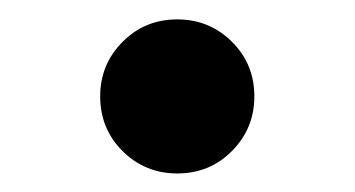

<svg xmlns="http://www.w3.org/2000/svg" viewBox="-20 -432 373 202"><path d="M166.5 -249.5Q132.8 -249.5 109.1 -272.9Q85.4 -296.4 85.4 -330.6Q85.4 -364.3 108.9 -387.9Q132.3 -411.6 166.5 -411.6Q200.2 -411.6 223.9 -388.2Q247.6 -364.7 247.6 -330.6Q247.6 -296.9 224.1 -273.2Q200.7 -249.5 166.5 -249.5Z"/></svg>

Font: Tinos
Style: Bold
Weight: 700
Designer: Steve Matteson
Foundry: Monotype Imaging Inc.
Version: Version 1.23